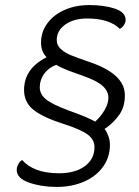

<svg xmlns="http://www.w3.org/2000/svg" viewBox="-20 -729 549 758"><path d="M46 -58Q46 -69 52.5 -81.5Q59 -94 68 -97Q88 -73 124.5 -59Q161 -45 213 -45Q277 -45 315 -73Q353 -101 353 -148Q353 -178 326 -198Q299 -218 230 -240Q149 -266 112 -295.5Q75 -325 75 -374Q75 -458 164 -503Q142 -525 142 -561Q142 -603 167 -637Q192 -671 235.5 -690Q279 -709 333 -709Q391 -709 433.5 -695Q476 -681 476 -650Q476 -641 469.5 -630.5Q463 -620 453 -615Q412 -656 324 -656Q271 -656 237.5 -632Q204 -608 204 -571Q204 -550 220 -535.5Q236 -521 260 -511Q284 -501 334 -484Q402 -461 437.5 -428.5Q473 -396 473 -352Q473 -305 448.5 -272.5Q424 -240 393 -220Q402 -208 408 -191.5Q414 -175 414 -157Q414 -109 387 -71Q360 -33 312 -12Q264 9 203 9Q144 9 95 -8Q46 -25 46 -58ZM408 -343Q408 -369 385.5 -389.5Q363 -410 312 -428Q283 -438 252.5 -449.5Q222 -461 202 -473Q172 -462 154.5 -438Q137 -414 137 -384Q137 -357 161.5 -337Q186 -317 248 -294L275 -284Q329 -264 356 -249Q379 -270 393.5 -295.5Q408 -321 408 -343Z"/></svg>

Font: K2D ExtraLight
Style: Italic
Weight: 275
Italic angle: -10°
Designer: Katatrad Aksorn Co.,Ltd.
Foundry: Cadson Demak Co.,Ltd.
Version: Version 1.000; ttfautohint (v1.6)